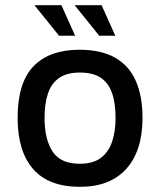

<svg xmlns="http://www.w3.org/2000/svg" viewBox="-20 -706 618 741"><path d="M289 15Q167 15 107.5 -54Q48 -123 48 -251Q48 -387 109.5 -450.5Q171 -514 287 -514Q370 -514 424 -483.5Q478 -453 504 -394Q530 -335 530 -251Q530 -124 467.5 -54.5Q405 15 289 15ZM288 -74Q339 -74 369 -96.5Q399 -119 412.5 -159Q426 -199 426 -251Q426 -309 412 -348Q398 -387 368 -406.5Q338 -426 288 -426Q238 -426 208 -405Q178 -384 165 -345Q152 -306 152 -251Q152 -168 183 -121Q214 -74 288 -74ZM208 -568 113 -686H217L270 -568ZM363 -568 268 -686H372L425 -568Z"/></svg>

Font: Maven Pro Medium
Style: Regular
Weight: 500
Designer: Joe Prince
Foundry: Joe Prince
Version: Version 2.103